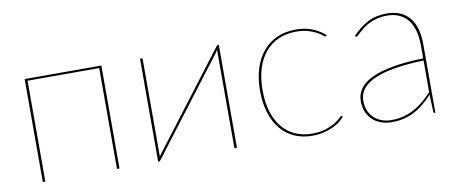

<svg xmlns="http://www.w3.org/2000/svg" viewBox="-52 -695 2151 900"><g transform="rotate(-10 1024.0 -245.0)"><path d="M457 0H445V-480H104V0H92V-490H457Z M1016 -490V0H1004V-450Q1004 -455 1004 -459.5Q1004 -464 1004.5 -469Q999 -460.5 995.5 -455.5Q995 -454.5 988 -445.2Q981 -436 968.8 -420Q956.5 -404 940 -382.5Q923.5 -361 904.5 -336Q885.5 -311 864.5 -283.2Q843.5 -255.5 822 -227.5Q747 -128.5 651.5 -3.5Q649 0 646 0H641V-490H653V-40Q653 -35 653 -30.5Q653 -26 652.5 -21Q657.5 -29 661.5 -34.5Q662 -35.5 677.2 -55.5Q692.5 -75.5 717 -107.2Q741.5 -139 772.2 -179.8Q803 -220.5 835 -262.5Q910 -361.5 1005.5 -486.5Q1008 -490 1011 -490Z M1519 -444Q1517 -442 1515 -442Q1512 -442 1503.8 -449.2Q1495.5 -456.5 1479.8 -465Q1464 -473.5 1440.2 -480.8Q1416.5 -488 1383 -488Q1335.5 -488 1298 -471Q1260.5 -454 1234.5 -422.5Q1208.5 -391 1194.8 -346Q1181 -301 1181 -245Q1181 -187 1194.8 -142.2Q1208.5 -97.5 1234 -66.8Q1259.5 -36 1295.2 -20Q1331 -4 1375 -4Q1414 -4 1441 -13Q1468 -22 1485.5 -33Q1503 -44 1512 -53Q1521 -62 1524 -62Q1526 -62 1528 -60L1530 -58Q1522.5 -47 1508 -35.8Q1493.5 -24.5 1473.5 -15.2Q1453.5 -6 1428.5 0Q1403.5 6 1375 6Q1327.5 6 1289.5 -11Q1251.5 -28 1224.8 -60.2Q1198 -92.5 1183.5 -139Q1169 -185.5 1169 -245Q1169 -302 1183.5 -348.8Q1198 -395.5 1225.5 -428.5Q1253 -461.5 1292.8 -479.8Q1332.5 -498 1383 -498Q1427.5 -498 1462.2 -483.8Q1497 -469.5 1522 -447Z M1948.5 -251Q1791 -246 1714.2 -211.8Q1637.5 -177.5 1637.5 -115Q1637.5 -85.5 1647.2 -64.2Q1657 -43 1673 -29.2Q1689 -15.5 1709.5 -8.8Q1730 -2 1751.5 -2Q1786 -2 1814 -10Q1842 -18 1865.8 -31.5Q1889.5 -45 1909.8 -62.8Q1930 -80.5 1948.5 -100ZM1651.5 -420Q1687.5 -458 1726 -478Q1764.5 -498 1815.5 -498Q1853 -498 1880.2 -486Q1907.5 -474 1925.5 -451.5Q1943.5 -429 1952 -396.8Q1960.5 -364.5 1960.5 -324V0H1958.5Q1951.5 0 1951.5 -8L1948.5 -88Q1927.5 -66 1906.5 -48.2Q1885.5 -30.5 1862 -18Q1838.5 -5.5 1811.5 1.2Q1784.5 8 1751.5 8Q1729.5 8 1707 1.2Q1684.5 -5.5 1666.5 -20.2Q1648.5 -35 1637 -58.2Q1625.5 -81.5 1625.5 -115Q1625.5 -148 1645 -174.2Q1664.5 -200.5 1704.2 -219Q1744 -237.5 1804.8 -248.2Q1865.5 -259 1948.5 -261V-324Q1948.5 -362.5 1940 -393Q1931.5 -423.5 1915 -444.5Q1898.5 -465.5 1873.5 -476.8Q1848.5 -488 1815.5 -488Q1789.5 -488 1768.5 -482.5Q1747.5 -477 1731 -469Q1714.5 -461 1702.2 -451.5Q1690 -442 1681 -434Q1672 -426 1666.5 -420.5Q1661 -415 1658.5 -415Q1656.5 -415 1653.5 -418Z"/></g></svg>

Font: Lato 2
Style: Regular
Weight: 100
Designer: Lukasz Dziedzic with Adam Twardoch and Botio Nikoltchev
Foundry: tyPoland Lukasz Dziedzic
Version: Version 2.015; 2015-08-06; http://www.latofonts.com/